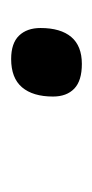

<svg xmlns="http://www.w3.org/2000/svg" viewBox="71 -208 170 353"><g transform="rotate(90 156.5 -31.0)"><path d="M88 34Q59 34 45 19.5Q31 5 31 -20Q31 -57 47.5 -76.5Q64 -96 97 -96Q128 -96 142.5 -82Q157 -68 157 -43Q157 -6 140 14Q123 34 88 34Z"/></g></svg>

Font: Playwrite TZ
Style: Regular
Weight: 400
Designer: Veronika Burian, José Scaglione
Foundry: TypeTogether
Version: Version 1.002